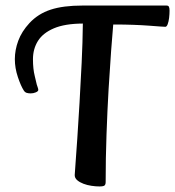

<svg xmlns="http://www.w3.org/2000/svg" viewBox="-20 -659 631 692"><path d="M338.1 13Q325.2 13 309.8 10.7Q294.5 8.5 280.8 3.3Q267.1 -1.9 258.2 -9.6Q249.3 -17.2 249.3 -27.9Q249.3 -31.2 252 -66.9Q254.7 -102.6 258.6 -160.1Q262.4 -217.5 266.6 -287.9Q270.8 -358.4 274.3 -432.6Q277.9 -506.8 278.6 -574.1Q214 -573.8 174.4 -557Q134.8 -540.2 116.8 -511.5Q98.8 -482.7 98.8 -445.4Q98.8 -410.5 105.2 -385.2Q111.6 -360 112.6 -354Q113.6 -350.8 115.8 -344.5Q118 -338.3 118 -334.9Q118 -330 109.2 -326.2Q100.5 -322.4 90.5 -322.4Q82.5 -322.4 76.2 -324.3Q70 -326.3 66 -332.4Q55.2 -349 44.4 -381.3Q33.5 -413.6 33.5 -445.8Q33.5 -478.6 45.8 -512.1Q58.1 -545.5 86.2 -575.9Q117.5 -609.5 162.6 -624.2Q207.7 -639 277.2 -639H580.1Q586.6 -639 588.8 -634.7Q591.1 -630.4 591.1 -620.4Q591.1 -608.5 589.5 -594.6Q587.8 -580.8 584.3 -571.6Q580.8 -562.4 575.8 -562.4Q572.1 -562.4 556.8 -563.5Q541.4 -564.7 516.7 -566.5Q492 -568.4 460.6 -569.5Q429.2 -570.7 393.1 -570.7H388.1Q385.1 -536.3 380.5 -475.7Q376 -415.1 371.4 -337.9Q366.9 -260.6 363.9 -174.6Q360.8 -88.6 360.8 -3Q360.8 5.6 357 9.3Q353.1 13 338.1 13Z"/></svg>

Font: Briem Hand Thin
Style: Regular
Weight: 100
Designer: Gunnlaugur SE Briem, Eben Sorkin
Foundry: Sorkin Type Co.
Version: Version 1.003